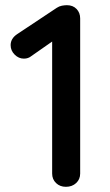

<svg xmlns="http://www.w3.org/2000/svg" viewBox="-20 -720 423 740"><path d="M234 0Q211 0 196 -14.5Q181 -29 181 -51V-587L194 -569L101 -504Q89 -494 72 -494Q52 -494 36.5 -509.5Q21 -525 21 -546Q21 -572 47 -589L199 -690Q208 -696 218.5 -698Q229 -700 238 -700Q261 -700 275 -685.5Q289 -671 289 -649V-51Q289 -29 273.5 -14.5Q258 0 234 0Z"/></svg>

Font: Quicksand Light SemiBold
Style: Regular
Weight: 600
Version: Version 3.006